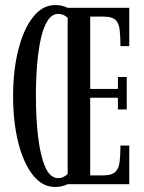

<svg xmlns="http://www.w3.org/2000/svg" viewBox="-20 -731 572 762"><path d="M198.5 11Q147.5 11 110.2 -36.5Q73 -84 52.5 -165.2Q32 -246.5 32 -349Q32 -452 52.8 -533.8Q73.5 -615.5 111 -663.2Q148.5 -711 199.5 -711Q225.5 -711 248.5 -700H493V-548H458Q458 -588.5 454.8 -614.2Q451.5 -640 437.8 -652.5Q424 -665 392.5 -665H338V-378H448V-425.5H483V-296.5H448V-343H338V-35H389.5Q422.5 -35 436.8 -47.8Q451 -60.5 454.5 -86.8Q458 -113 458 -153.5H493V0H248.5Q226.5 11 198.5 11ZM122.5 -349Q122.5 -262 131.2 -188Q140 -114 159.2 -69Q178.5 -24 211 -24Q222 -24 231.8 -28.8Q241.5 -33.5 248.5 -40.5V-660Q239.5 -669 229.2 -672.5Q219 -676 211.5 -676Q186.5 -676 169.5 -649.8Q152.5 -623.5 142.2 -578Q132 -532.5 127.2 -473.5Q122.5 -414.5 122.5 -349Z"/></svg>

Font: Imbue 10pt Medium
Style: Regular
Weight: 500
Designer: Tyler Finck
Foundry: Etcetera Type Company
Version: Version 1.102; ttfautohint (v1.8.3)